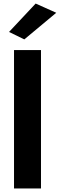

<svg xmlns="http://www.w3.org/2000/svg" viewBox="-20 -1062 337 1082"><path d="M59 -780V0H211V-780ZM297 -990 181 -1042 31 -882 117 -840Z"/></svg>

Font: Jost
Style: Bold
Weight: 700
Version: Version 3.710